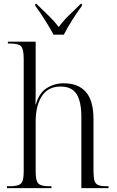

<svg xmlns="http://www.w3.org/2000/svg" viewBox="-20 -976 609 996"><path d="M16 0V-10H28Q60 -10 76 -16Q92 -22 97.5 -39Q103 -56 103 -90V-670Q103 -720 90 -735Q77 -750 35 -750H21V-760H165V-517Q165 -499 165 -482Q165 -465 164 -434H166Q182 -493 222 -518.5Q262 -544 310 -544Q386 -544 425.5 -499Q465 -454 465 -358V-90Q465 -56 470 -39Q475 -22 489.5 -16Q504 -10 534 -10H543V0H402V-371Q402 -448 377.5 -487.5Q353 -527 294 -527Q230 -527 197.5 -478Q165 -429 165 -344V-90Q165 -56 170.5 -39Q176 -22 191.5 -16Q207 -10 238 -10H247V0ZM258 -796Q240 -830 213 -872.5Q186 -915 163 -946V-956H169Q198 -928 229.5 -897.5Q261 -867 285 -836Q307 -867 338 -897Q369 -927 399 -956H405V-946Q382 -915 355 -872.5Q328 -830 311 -796Z"/></svg>

Font: Noto Serif Display SemiCondensed Light
Style: Regular
Weight: 300
Width: 4
Designer: Monotype Design Team
Foundry: Monotype Imaging Inc.
Version: Version 2.009